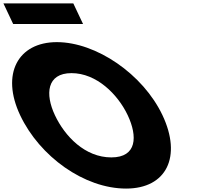

<svg xmlns="http://www.w3.org/2000/svg" viewBox="-290 -1086 1187 1121"><path d="M-269.9 -1066 -213.2 -946H194.8L138.1 -1066ZM-172.2 -413C-58.3 -172 202.1 15 446.1 15C683.1 15 772.7 -172 658.8 -413C544.8 -654 270.9 -840 41.9 -840C-185.1 -840 -286.2 -654 -172.2 -413ZM30.8 -413C-27.4 -536 -17.5 -659 127.5 -659C273.5 -659 397.6 -536 455.8 -413C513.9 -290 510.1 -167 360.1 -167C206.1 -167 88.9 -290 30.8 -413Z"/></svg>

Font: Hussar
Style: BdOpOblFive
Weight: 700
Foundry: Cannot Into Space Fonts
Version: Version 2.00